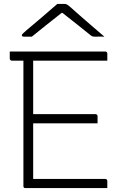

<svg xmlns="http://www.w3.org/2000/svg" viewBox="-20 -964 640 984"><path d="M30 -700H519Q523 -700 525 -698.5Q527 -697 528.5 -695Q530 -693 530 -689Q530 -679 530 -671Q530 -663 530 -653H41Q38 -653 35.5 -654.5Q33 -656 31.5 -658.5Q30 -661 30 -664Q30 -674 30 -682Q30 -690 30 -700ZM120 -379H469Q473 -379 475 -377.5Q477 -376 478.5 -374Q480 -372 480 -368Q480 -362 480 -356Q480 -350 480 -344.5Q480 -339 480 -332H120ZM111 0Q108 0 106 -0.5Q104 -1 102.5 -2.5Q101 -4 100.5 -6Q100 -8 100 -11Q100 -79 100 -147Q100 -215 100 -283Q100 -351 100 -418.5Q100 -486 100 -554Q100 -622 100 -690H155L150 -679Q150 -663 150 -641.5Q150 -620 150 -597Q150 -538 150 -469.5Q150 -401 150 -329Q150 -257 150 -185Q150 -113 150 -47H519Q524 -47 527 -44Q530 -41 530 -36Q530 -27 530 -18Q530 -9 530 0ZM274 -944Q280 -944 286 -944Q292 -944 298 -944Q304 -944 310 -944Q318 -944 324 -940.5Q330 -937 346 -923Q354 -916 373.5 -898.5Q393 -881 418 -859.5Q443 -838 468.5 -816Q494 -794 515 -776Q503 -777 492.5 -776.5Q482 -776 470 -776Q459 -776 454 -777.5Q449 -779 441 -786Q424 -800 380.5 -834.5Q337 -869 276 -917L330 -898Q314 -898 298 -898Q282 -898 266 -898L320 -917Q259 -869 217 -835.5Q175 -802 143 -776H104Q99 -776 96.5 -777Q94 -778 93 -779.5Q92 -781 92 -783Q92 -787 96.5 -791.5Q101 -796 117 -810Q130 -821 151.5 -839Q173 -857 197 -877.5Q221 -898 241.5 -916Q262 -934 274 -944Z"/></svg>

Font: Recursive Monospace Light
Style: Regular
Weight: 300
Version: Version 1.047